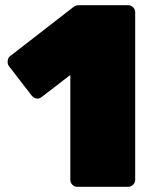

<svg xmlns="http://www.w3.org/2000/svg" viewBox="-20 -720 597 740"><path d="M278 0Q267 0 259 -8Q251 -16 251 -27V-431L139 -345Q129 -338 119 -340.5Q109 -343 101 -353L13 -467Q8 -477 10 -488.5Q12 -500 22 -506L263 -693Q268 -697 273 -698.5Q278 -700 285 -700H474Q485 -700 493 -692Q501 -684 501 -673V-27Q501 -16 493 -8Q485 0 474 0Z"/></svg>

Font: Rubik Black
Style: Regular
Weight: 900
Designer: Hubert and Fischer
Foundry: Hubert and Fischer
Version: Version 2.300;gftools[0.9.30]